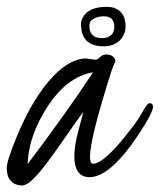

<svg xmlns="http://www.w3.org/2000/svg" viewBox="-21 -535 477 574"><path d="M289.1 -396.5Q221.2 -396.5 221.2 -462.9Q221.2 -471.7 225.6 -481Q242.2 -514.6 298.3 -514.6Q313 -514.6 324.2 -509.8Q354 -497.1 354.5 -456.5Q354.5 -437 343.3 -421.4Q324.7 -396.5 289.1 -396.5ZM320.8 -454.6Q320.8 -486.3 289.1 -486.3Q272.9 -486.3 259.5 -479.2Q246.1 -472.2 246.1 -458.5Q246.1 -420.9 283.7 -420.9Q291 -420.9 297.9 -422.9Q320.8 -430.2 320.8 -454.6ZM257.3 -318.8Q179.2 -305.7 121.1 -216.3Q64.5 -129.4 61.5 -44.4Q173.3 -191.9 257.3 -318.8ZM234.9 -360.4 263.7 -356.4Q270.5 -356.4 278.1 -364.3Q285.6 -372.1 297.6 -372.1Q309.6 -372.1 316.7 -365.7Q323.7 -359.4 323.7 -354.7Q323.7 -350.1 318.8 -339.4Q314 -328.6 313 -325.2Q248 -121.6 248 -65.4Q248.5 -45.9 256.8 -45.4Q286.6 -45.4 350.1 -123.5Q392.6 -175.8 405 -200.2Q417.5 -224.6 424.8 -226.1Q426.3 -226.1 427.2 -226.6Q436 -225.6 436.5 -216.3Q436.5 -198.7 396 -137.2Q309.6 -5.4 246.6 -5.4Q201.2 -5.4 201.2 -68.8Q201.2 -99.1 213.4 -144.3Q225.6 -189.5 228 -200.7Q216.8 -186 152.8 -94.2Q88.9 -2.4 61 14.2Q52.2 19 45.9 19.5Q18.1 19.5 5.4 -2.4Q-0.5 -13.2 -0.7 -33.4Q-1 -53.7 29.3 -127Q78.1 -245.1 140.1 -309.1Q189 -358.9 234.9 -360.4Z"/></svg>

Font: Kristi
Style: Regular
Weight: 400
Italic angle: -15°
Version: Version 1.004